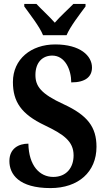

<svg xmlns="http://www.w3.org/2000/svg" viewBox="-20 -951 548 981"><path d="M200 -771H320C339 -816 389 -880 417 -918V-931H355C330 -905 286 -866 260 -835C233 -866 190 -905 166 -931H104V-918C131 -880 182 -816 200 -771ZM238 10C380 10 473 -72 473 -201C473 -302 427 -362 306 -418C188 -472 161 -511 161 -568C161 -631 196 -667 247 -667C313 -667 344 -594 344 -530C418 -530 450 -560 450 -606C450 -666 390 -724 262 -724C139 -724 46 -649 46 -532C46 -432 88 -368 208 -311C304 -265 356 -230 356 -157C356 -94 319 -47 252 -47C183 -47 127 -104 125 -217C75 -217 28 -192 28 -128C28 -61 76 10 238 10Z"/></svg>

Font: Noto Serif Tamil Condensed
Style: Bold Italic
Weight: 700
Width: 3
Italic angle: -12°
Designer: Indian Type Foundry, Tom Grace, and the Monotype Design Team
Foundry: Monotype Imaging Inc.
Version: Version 2.003